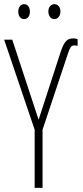

<svg xmlns="http://www.w3.org/2000/svg" viewBox="-20 -905 402 925"><path d="M68 -849C68 -828 79 -813 96 -813C113 -813 124 -827 124 -849C124 -871 113 -885 96 -885C79 -885 68 -869 68 -849ZM213 -850C213 -828 225 -813 242 -813C259 -813 271 -828 271 -850C271 -872 258 -885 242 -885C225 -885 213 -870 213 -850ZM147 0H185V-280L303 -634C318 -678 321 -686 338 -686C343 -686 348 -686 354 -684V-716C347 -719 341 -720 333 -720C299 -720 287 -701 268 -642L166 -328L39 -714H0L147 -280Z"/></svg>

Font: Noto Sans ExtraCondensed ExtraLight
Style: Regular
Weight: 200
Width: 2
Designer: Monotype Design Team
Foundry: Monotype Imaging Inc.
Version: Version 2.013